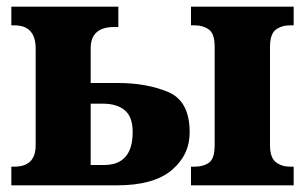

<svg xmlns="http://www.w3.org/2000/svg" viewBox="-20 -556 916 576"><path d="M14 0H331Q441 0 495 -45.5Q549 -91 549 -159Q549 -253 484.5 -280Q420 -307 334 -307H252V-411Q252 -475 323 -475H335V-536H14V-480H23Q87 -480 87 -410V-120Q87 -56 23 -56H14ZM553 0H861V-56H850Q825 -56 807.5 -69.5Q790 -83 790 -121V-415Q790 -454 807.5 -467Q825 -480 850 -480H861V-536H553V-480H564Q589 -480 606.5 -467.5Q624 -455 624 -416V-121Q624 -80 607 -68Q590 -56 564 -56H553ZM252 -61V-245H289Q330 -245 354 -225.5Q378 -206 378 -160Q378 -61 292 -61Z"/></svg>

Font: Noto Serif SemiCondensed Extra
Style: Regular
Weight: 800
Width: 4
Designer: Monotype Design Team
Foundry: Monotype Imaging Inc.
Version: Version 1.002